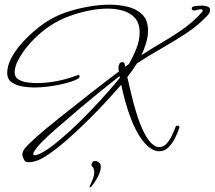

<svg xmlns="http://www.w3.org/2000/svg" viewBox="-20 -609 923 825"><path d="M102 88Q92 88 86 82Q83 77 79.5 69.5Q76 62 76 56Q76 42 87 28.5Q98 15 108 6Q141 -26 176.5 -55Q212 -84 247 -112Q307 -160 368.5 -208Q430 -256 491 -302Q490 -306 489.5 -310.5Q489 -315 489 -319Q489 -327 493 -334.5Q497 -342 506 -342Q514 -342 515.5 -334.5Q517 -327 518 -322L534 -334Q551 -363 565.5 -399Q580 -435 580 -469Q580 -509 560 -531.5Q540 -554 508.5 -563Q477 -572 443 -572Q403 -572 360 -563Q317 -554 279 -540Q234 -524 192 -496Q157 -472 130 -445Q114 -430 93.5 -404.5Q73 -379 58 -350.5Q43 -322 43 -298Q43 -277 60.5 -267Q78 -257 100 -254.5Q122 -252 137 -252Q182 -252 227 -261Q272 -270 313 -286Q314 -287 316 -287Q322 -287 322 -282Q322 -275 316.5 -271.5Q311 -268 306 -266Q283 -256 251 -248.5Q219 -241 186 -237Q153 -233 127 -233Q106 -233 79 -237Q52 -241 31.5 -254.5Q11 -268 11 -296Q11 -325 27 -356.5Q43 -388 68.5 -417.5Q94 -447 121.5 -471Q149 -495 171 -510Q213 -538 258 -554Q303 -570 354.5 -579.5Q406 -589 453 -589Q491 -589 528.5 -580Q566 -571 591 -547Q616 -523 616 -477Q616 -451 607.5 -423.5Q599 -396 588 -372Q629 -399 673 -424.5Q717 -450 759 -479Q801 -508 834 -542Q837 -545 844 -552.5Q851 -560 851 -564Q851 -568 847.5 -568.5Q844 -569 842 -569Q834 -569 827 -566.5Q820 -564 812 -564Q804 -564 804 -573Q804 -579 811 -581Q819 -583 829 -584Q839 -585 847 -585Q857 -585 870 -581.5Q883 -578 883 -565Q883 -558 878.5 -551.5Q874 -545 869 -540Q832 -500 779.5 -465.5Q727 -431 671.5 -399.5Q616 -368 569 -337Q559 -321 548.5 -306.5Q538 -292 527 -278Q533 -251 543 -208.5Q553 -166 567 -120.5Q581 -75 600 -37.5Q619 0 642 16Q653 23 663 23Q683 23 696.5 7.5Q710 -8 719.5 -28.5Q729 -49 734 -63Q737 -69 742 -69Q751 -69 751 -61Q751 -59 750 -58Q744 -40 732.5 -16.5Q721 7 704 24Q687 41 663 41Q653 41 643.5 37Q634 33 626 28Q600 9 579.5 -24Q559 -57 543.5 -97Q528 -137 517.5 -176Q507 -215 501 -245Q482 -223 447 -184.5Q412 -146 367.5 -101.5Q323 -57 277 -16Q231 25 190.5 53Q150 81 122 86Q118 87 112.5 87.5Q107 88 102 88ZM129 58Q134 58 137 57Q163 49 201 20.5Q239 -8 283 -48.5Q327 -89 369 -133Q411 -177 444.5 -215Q478 -253 495 -275L494 -282Q440 -240 387 -196.5Q334 -153 282 -108Q252 -82 221 -55.5Q190 -29 161 0Q157 4 147.5 14.5Q138 25 130.5 36Q123 47 123 54Q123 58 129 58ZM365 196Q364 193 369 183Q374 173 379.5 158.5Q385 144 385 131Q385 128 385 125Q385 122 383 119Q382 112 377.5 108Q373 104 373 100Q373 95 376 89.5Q379 84 384 83H389Q398 83 404 88Q410 93 412 99Q413 102 413 108Q413 111 412.5 114Q412 117 412 120Q409 133 403 145.5Q397 158 389 170Q386 174 379 184.5Q372 195 367 196Z"/></svg>

Font: Sassy Frass
Style: Regular
Weight: 400
Designer: Robert E. Leuschke
Foundry: Robert E. Leuschke
Version: Version 1.010; ttfautohint (v1.8.3)